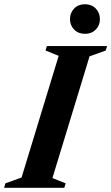

<svg xmlns="http://www.w3.org/2000/svg" viewBox="-48 -888 527 908"><path d="M229.5 -624 167.5 -649 173.5 -670H458.5L452 -649L375.5 -621.5L200 -46L262.5 -21L256 0H-28.5L-22.5 -21L54 -48.5ZM354 -728Q322.5 -728 302.8 -748Q283 -768 283 -797.5Q283 -827.5 302.8 -847.8Q322.5 -868 354 -868Q385 -868 404.8 -847.8Q424.5 -827.5 424.5 -797.5Q424.5 -768 404.8 -748Q385 -728 354 -728Z"/></svg>

Font: Newsreader 16pt
Style: Bold Italic
Weight: 700
Italic angle: -17°
Designer: Hugues Gentile
Foundry: Production Type
Version: Version 1.003; ttfautohint (v1.8.3)